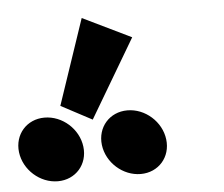

<svg xmlns="http://www.w3.org/2000/svg" viewBox="-57 -1027 638 547"><g transform="rotate(-5 262.5 -753.5)"><path d="M113 -738.3 201.6 -691.3 334 -915.2 195.4 -982.4ZM64.9 -709C13.9 -709 -22 -668 -15.8 -617C-9.5 -566 36.5 -525 87.5 -525C138.5 -525 174.5 -566 168.2 -617C162 -668 115.9 -709 64.9 -709ZM301.9 -709C250.9 -709 215 -668 221.2 -617C227.5 -566 273.5 -525 324.5 -525C375.5 -525 411.5 -566 405.2 -617C399 -668 352.9 -709 301.9 -709Z"/></g></svg>

Font: Hussar
Style: BdOpOblOne
Weight: 700
Foundry: Cannot Into Space Fonts
Version: Version 2.00